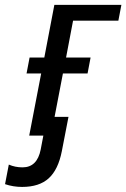

<svg xmlns="http://www.w3.org/2000/svg" viewBox="-101 -548 510 776"><path d="M389.6 -528.3 377.4 -464.4H194.3L166 -315.4H265.1L252.9 -251H153.3L119.6 -75.7H175.8L148.9 63Q134.3 137.7 95.9 172.6Q57.6 207.5 -11.7 207.5Q-47.9 207.5 -80.6 196.3L-65.4 117.2Q-40 128.4 -9.8 128.4Q49.3 128.4 63.5 56.2L74.2 0H17.1L65.4 -251H6.3L18.6 -315.4H78.1L118.7 -528.3Z"/></svg>

Font: Liberation Sans
Style: Italic
Weight: 400
Italic angle: -12°
Designer: Steve Matteson
Foundry: Ascender Corporation
Version: Version 2.1.5